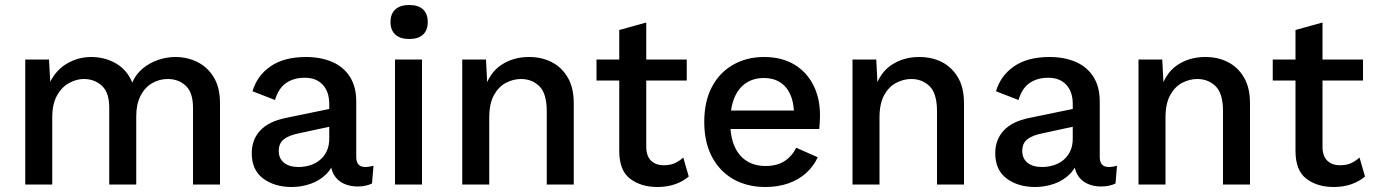

<svg xmlns="http://www.w3.org/2000/svg" viewBox="-20 -738 5493 768"><path d="M81 0V-500H176L181 -411Q206 -460 250 -485Q294 -510 345 -510Q399 -510 443.5 -484.5Q488 -459 509 -408Q524 -442 551.5 -464.5Q579 -487 613 -498.5Q647 -510 681 -510Q729 -510 769.5 -490Q810 -470 835 -429Q860 -388 860 -325V0H752V-307Q752 -368 723 -395Q694 -422 651 -422Q617 -422 588 -405Q559 -388 542 -354.5Q525 -321 525 -274V0H417V-307Q417 -368 387.5 -395Q358 -422 315 -422Q286 -422 256.5 -406Q227 -390 208 -356Q189 -322 189 -268V0Z M1297 -322Q1297 -371 1271 -399Q1245 -427 1199 -427Q1155 -427 1124.5 -406Q1094 -385 1080 -338L990 -373Q1008 -435 1062 -472.5Q1116 -510 1204 -510Q1263 -510 1308.5 -490.5Q1354 -471 1379.5 -431Q1405 -391 1405 -332V-110Q1405 -70 1441 -70Q1449 -70 1458 -71.5Q1467 -73 1474 -75L1468 -4Q1458 1 1443.5 4.5Q1429 8 1410 8Q1380 8 1355 -3.5Q1330 -15 1316 -38.5Q1302 -62 1302 -98V-109L1320 -110Q1313 -70 1286.5 -43Q1260 -16 1223 -3Q1186 10 1147 10Q1078 10 1032.5 -24Q987 -58 987 -125Q987 -179 1020.5 -215.5Q1054 -252 1122 -266L1311 -305V-234L1177 -205Q1136 -197 1115.5 -181Q1095 -165 1095 -134Q1095 -104 1116 -87Q1137 -70 1174 -70Q1197 -70 1219 -76.5Q1241 -83 1258.5 -97Q1276 -111 1286.5 -132.5Q1297 -154 1297 -184Z M1668 -500V0H1560V-500ZM1617 -582Q1581 -582 1561.5 -599.5Q1542 -617 1542 -650Q1542 -683 1561.5 -700.5Q1581 -718 1617 -718Q1653 -718 1672 -700.5Q1691 -683 1691 -650Q1691 -617 1672 -599.5Q1653 -582 1617 -582Z M1829 0V-500H1924L1931 -364L1917 -377Q1936 -445 1984 -477.5Q2032 -510 2096 -510Q2147 -510 2187 -489.5Q2227 -469 2251 -428Q2275 -387 2275 -325V0H2167V-293Q2167 -364 2137.5 -393Q2108 -422 2064 -422Q2033 -422 2003.5 -406.5Q1974 -391 1955.5 -357Q1937 -323 1937 -268V0Z M2565 -648V-152Q2565 -114 2584 -95.5Q2603 -77 2635 -77Q2661 -77 2679.5 -85.5Q2698 -94 2713 -108L2735 -32Q2712 -12 2680 -1Q2648 10 2610 10Q2544 10 2500.5 -23Q2457 -56 2457 -134V-618ZM2727 -500V-416H2366V-500Z M3042 10Q2969 10 2914 -21Q2859 -52 2828 -110.5Q2797 -169 2797 -250Q2797 -332 2827.5 -390Q2858 -448 2912.5 -479Q2967 -510 3036 -510Q3107 -510 3157 -480Q3207 -450 3233.5 -397.5Q3260 -345 3260 -277Q3260 -260 3259 -246Q3258 -232 3257 -222H2867V-296H3209L3156 -280Q3156 -327 3141.5 -359.5Q3127 -392 3100 -409Q3073 -426 3036 -426Q2994 -426 2963.5 -405.5Q2933 -385 2917 -345.5Q2901 -306 2901 -249Q2901 -192 2918 -153Q2935 -114 2967 -94Q2999 -74 3042 -74Q3088 -74 3118 -93.5Q3148 -113 3165 -147L3251 -109Q3234 -72 3203.5 -45Q3173 -18 3132 -4Q3091 10 3042 10Z M3390 0V-500H3485L3492 -364L3478 -377Q3497 -445 3545 -477.5Q3593 -510 3657 -510Q3708 -510 3748 -489.5Q3788 -469 3812 -428Q3836 -387 3836 -325V0H3728V-293Q3728 -364 3698.5 -393Q3669 -422 3625 -422Q3594 -422 3564.5 -406.5Q3535 -391 3516.5 -357Q3498 -323 3498 -268V0Z M4271 -322Q4271 -371 4245 -399Q4219 -427 4173 -427Q4129 -427 4098.5 -406Q4068 -385 4054 -338L3964 -373Q3982 -435 4036 -472.5Q4090 -510 4178 -510Q4237 -510 4282.5 -490.5Q4328 -471 4353.5 -431Q4379 -391 4379 -332V-110Q4379 -70 4415 -70Q4423 -70 4432 -71.5Q4441 -73 4448 -75L4442 -4Q4432 1 4417.5 4.5Q4403 8 4384 8Q4354 8 4329 -3.5Q4304 -15 4290 -38.5Q4276 -62 4276 -98V-109L4294 -110Q4287 -70 4260.5 -43Q4234 -16 4197 -3Q4160 10 4121 10Q4052 10 4006.5 -24Q3961 -58 3961 -125Q3961 -179 3994.5 -215.5Q4028 -252 4096 -266L4285 -305V-234L4151 -205Q4110 -197 4089.5 -181Q4069 -165 4069 -134Q4069 -104 4090 -87Q4111 -70 4148 -70Q4171 -70 4193 -76.5Q4215 -83 4232.5 -97Q4250 -111 4260.5 -132.5Q4271 -154 4271 -184Z M4534 0V-500H4629L4636 -364L4622 -377Q4641 -445 4689 -477.5Q4737 -510 4801 -510Q4852 -510 4892 -489.5Q4932 -469 4956 -428Q4980 -387 4980 -325V0H4872V-293Q4872 -364 4842.5 -393Q4813 -422 4769 -422Q4738 -422 4708.5 -406.5Q4679 -391 4660.5 -357Q4642 -323 4642 -268V0Z M5270 -648V-152Q5270 -114 5289 -95.5Q5308 -77 5340 -77Q5366 -77 5384.5 -85.5Q5403 -94 5418 -108L5440 -32Q5417 -12 5385 -1Q5353 10 5315 10Q5249 10 5205.5 -23Q5162 -56 5162 -134V-618ZM5432 -500V-416H5071V-500Z"/></svg>

Font: Kantumruy Pro Medium
Style: Regular
Weight: 500
Designer: Sovichet Tep
Foundry: Sovichet Tep
Version: Version 1.002